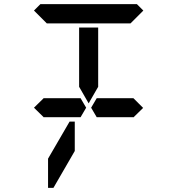

<svg xmlns="http://www.w3.org/2000/svg" viewBox="-20 -1020 856 927"><path d="M144 -969 175 -1000H641L672 -969L610 -907H590H454H362H226H206ZM144 -500 192 -547V-546H328H369L396 -500L369 -454H212H209H192V-453ZM624 -546 671 -499 624 -453V-454H606H604H475H454H447L420 -500L447 -546H454H475H488ZM362 -673V-887H454V-876V-673V-601L408 -521L362 -601ZM341 -291 238 -113H212V-254L316 -433H341Z"/></svg>

Font: DSEG14 Classic
Style: Regular
Weight: 400
Designer: Keshikan(Twitter:@keshinomi_88pro)
Version: Version 0.46